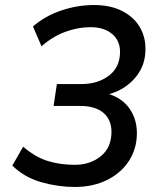

<svg xmlns="http://www.w3.org/2000/svg" viewBox="-20 -734 640 763"><path d="M277 9Q211 9 144 -10Q77 -29 29 -76L72 -151Q121 -109 170.5 -94Q220 -79 277 -79Q339 -79 381 -113.5Q423 -148 423 -210Q423 -258 391 -285.5Q359 -313 298 -313H193L206 -400H304Q369 -400 413 -433.5Q457 -467 457 -528Q457 -573 425 -599.5Q393 -626 340 -626Q290 -626 239.5 -607.5Q189 -589 145 -550L111 -629Q160 -671 224 -692.5Q288 -714 353 -714Q419 -714 465 -690.5Q511 -667 534.5 -628Q558 -589 558 -541Q559 -475 518.5 -426.5Q478 -378 414 -360Q468 -342 496 -300.5Q524 -259 524 -205Q524 -144 493 -95.5Q462 -47 406 -19Q350 9 277 9Z"/></svg>

Font: Nunito Sans SemiBold
Style: Italic
Weight: 600
Italic angle: -9°
Designer: Vernon Adams
Foundry: Vernon Adams
Version: Version 3.006; ttfautohint (v1.8.3)